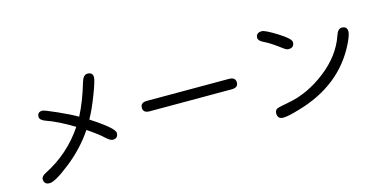

<svg xmlns="http://www.w3.org/2000/svg" viewBox="-77 -1149 3154 1597"><g transform="rotate(-15 1500.0 -350.5)"><path d="M568.4 -421.9Q627 -533.2 674.8 -695.3Q691.4 -750 726.6 -750Q772.5 -750 772.5 -707Q772.5 -679.7 729 -565.4Q685.5 -451.2 643.6 -377Q835.9 -252.9 835.9 -210.9Q835.9 -164.1 788.1 -164.1Q767.6 -164.1 726.6 -202.6Q685.5 -241.2 597.7 -299.8Q506.8 -164.1 372.1 -57.6Q237.3 48.8 189.5 48.8Q140.6 48.8 140.6 2Q140.6 -23.4 180.7 -43Q391.6 -149.4 523.4 -346.7Q385.7 -429.7 293 -460.9Q241.2 -479.5 241.2 -507.8Q241.2 -549.8 285.2 -549.8Q300.8 -549.8 407.7 -502Q514.6 -454.1 568.4 -421.9Z M1852.5 -403.3Q1909.2 -403.3 1909.2 -357.4Q1909.2 -313.5 1852.5 -313.5H1146.5Q1090.8 -313.5 1090.8 -358.4Q1090.8 -403.3 1146.5 -403.3H1852.5Z M2218.8 -715.8Q2247.1 -715.8 2346.7 -653.3Q2446.3 -590.8 2446.3 -561.5Q2446.3 -513.7 2396.5 -513.7Q2378.9 -513.7 2352.5 -534.2Q2260.7 -603.5 2209 -627Q2168 -647.5 2168 -670.9Q2168 -715.8 2218.8 -715.8ZM2869.1 -572.3Q2915 -572.3 2915 -527.3Q2915 -497.1 2879.9 -425.8Q2724.6 -113.3 2349.6 -4.9Q2249 25.4 2208 25.4Q2158.2 25.4 2158.2 -24.4Q2158.2 -48.8 2176.8 -60.5Q2188.5 -68.4 2282.2 -85Q2452.1 -116.2 2607.4 -236.8Q2762.7 -357.4 2817.4 -517.6Q2835 -572.3 2869.1 -572.3Z"/></g></svg>

Font: jf-openhuninn-1.0
Style: Regular
Weight: 400
Designer: [Kosugi Maru]
      Designed by Motoya company      

      [Varela Round]
      Joe Prince(Latin component); Avraham Co
Foundry: justfont CO.,LTD.
Version: 1.0